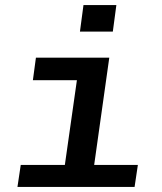

<svg xmlns="http://www.w3.org/2000/svg" viewBox="-20 -739 640 759"><path d="M224 0 284 -422H110L122 -511H412L340 0ZM49 0 62 -87H525L512 0ZM296 -614 310 -719H440L426 -614Z"/></svg>

Font: Chivo Mono Medium
Style: Italic
Weight: 500
Italic angle: -8.05°
Monospace: yes
Designer: Hector Gatti
Foundry: Omnibus-Type
Version: Version 1.008